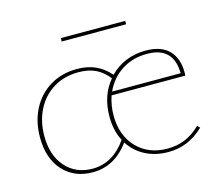

<svg xmlns="http://www.w3.org/2000/svg" viewBox="-83 -653 880 763"><g transform="rotate(-15 357.0 -271.0)"><path d="M490 -531H225V-545H490ZM668 -58Q634 -26 598.5 -11.5Q563 3 522 3Q469 3 427.5 -18.5Q386 -40 361 -79Q301 3 211 3Q135 3 89 -47.5Q43 -98 43 -185Q43 -250 69.5 -301Q96 -352 144 -381Q192 -410 255 -410Q298 -410 331 -395Q364 -380 390 -350Q418 -379 455.5 -394.5Q493 -410 537 -410Q601 -410 633 -377Q665 -344 665 -286Q665 -277 664 -273H361Q348 -234 348 -194Q348 -111 396 -61Q444 -11 522 -11Q561 -11 594 -24.5Q627 -38 658 -68ZM354 -92Q331 -135 331 -193Q331 -280 380 -338Q358 -367 328.5 -381.5Q299 -396 257 -396Q199 -396 154.5 -369Q110 -342 85.5 -294Q61 -246 61 -186Q61 -106 103 -58.5Q145 -11 214 -11Q297 -11 354 -92ZM367 -287H649Q648 -396 539 -396Q480 -396 435 -367Q390 -338 367 -287Z"/></g></svg>

Font: Ysabeau Infant Thin
Style: Regular
Weight: 200
Designer: Christian Thalmann (Catharsis Fonts)
Version: Version 0.003